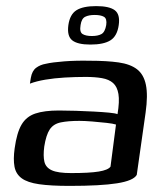

<svg xmlns="http://www.w3.org/2000/svg" viewBox="-20 -603 539 629"><path d="M208 6Q146 6 108 0.5Q70 -5 51 -19Q32 -33 27.5 -57Q23 -81 28 -117Q35 -168 50.5 -194.5Q66 -221 95.5 -231Q125 -241 173 -241Q199 -241 229 -240Q259 -239 287.5 -237.5Q316 -236 337 -234Q358 -232 365 -229Q372 -271 368 -295Q364 -319 350.5 -331Q337 -343 314 -347Q291 -351 261 -351Q227 -351 192.5 -349Q158 -347 128.5 -342Q99 -337 78 -329L81 -348Q85 -371 98.5 -381Q112 -391 130 -394Q151 -399 190.5 -402Q230 -405 274 -404Q330 -404 368.5 -398.5Q407 -393 429 -376Q451 -359 458 -325Q465 -291 457 -234L428 -30Q417 -11 363.5 -2.5Q310 6 208 6ZM213 -36Q273 -36 303.5 -41Q334 -46 342 -57L360 -195Q351 -198 329 -200.5Q307 -203 282 -205Q257 -207 240 -207Q203 -207 179 -202Q155 -197 143 -179Q131 -161 125 -123Q121 -92 125.5 -73Q130 -54 150 -45Q170 -36 213 -36ZM276 -457Q234 -457 216.5 -471Q199 -485 204 -521Q209 -556 230.5 -569.5Q252 -583 295 -583Q338 -583 356 -569.5Q374 -556 369 -521Q364 -485 342 -471Q320 -457 276 -457ZM281 -485Q301 -485 312.5 -491.5Q324 -498 328 -521Q331 -542 320.5 -548Q310 -554 290 -554Q271 -554 259 -548Q247 -542 244 -521Q240 -498 250.5 -491.5Q261 -485 281 -485Z"/></svg>

Font: Genos Thin Medium
Style: Italic
Weight: 500
Italic angle: -8°
Version: Version 1.010